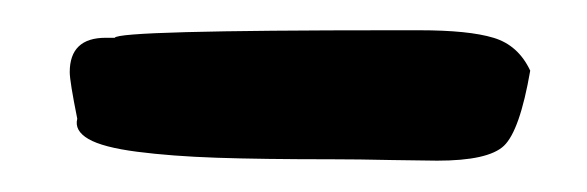

<svg xmlns="http://www.w3.org/2000/svg" viewBox="-20 -798 382 125"><path d="M25.4 -751Q25.4 -773.4 48.8 -773.4H54.7Q56.6 -778.3 236.3 -778.3H252.9Q285.2 -778.3 301.3 -773.4Q317.4 -768.6 325.2 -752Q318.4 -712.9 308.1 -703.1Q297.9 -693.4 264.6 -693.4Q257.8 -693.4 235.4 -693.8Q212.9 -694.3 196.3 -694.3Q150.4 -694.3 121.1 -695.3Q91.8 -696.3 69.3 -699.2Q46.9 -702.1 37.6 -707.5Q28.3 -712.9 30.3 -720.7Q25.4 -745.1 25.4 -751Z"/></svg>

Font: JasonHandwriting4
Style: Regular
Weight: 400
Version: Version 1.01.21